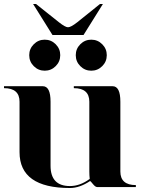

<svg xmlns="http://www.w3.org/2000/svg" viewBox="-30 -942 724 967"><path d="M312.5 -804.7Q327.1 -804.7 359.4 -830.1L473.6 -921.9H488.3L390.6 -765.6H234.4L136.7 -921.9H151.4L266.6 -830.1Q298.8 -804.7 312.5 -804.7ZM374.5 -608.9Q351.6 -631.8 351.6 -664.1Q351.6 -696.3 374.5 -719.2Q397.5 -742.2 429.7 -742.2Q461.9 -742.2 484.9 -719.2Q507.8 -696.3 507.8 -664.1Q507.8 -631.8 484.9 -608.9Q461.9 -585.9 429.7 -585.9Q397.5 -585.9 374.5 -608.9ZM140.1 -608.9Q117.2 -631.8 117.2 -664.1Q117.2 -696.3 140.1 -719.2Q163.1 -742.2 195.3 -742.2Q227.5 -742.2 250.5 -719.2Q273.4 -696.3 273.4 -664.1Q273.4 -631.8 250.5 -608.9Q227.5 -585.9 195.3 -585.9Q163.1 -585.9 140.1 -608.9ZM576.2 -429.7V-78.1Q576.2 -9.8 654.3 -9.8V0H459Q450.2 0 438 -15.1Q425.8 -30.3 423.8 -30.3Q371.1 4.9 322.3 4.9Q68.4 4.9 68.4 -175.8V-429.7Q68.4 -498 -9.8 -498V-507.8H185.5Q224.6 -507.8 224.6 -429.7V-107.4Q224.6 -4.9 322.3 -4.9Q373 -4.9 421.9 -41Q419.9 -58.6 419.9 -78.1V-429.7Q419.9 -498 341.8 -498V-507.8H537.1Q576.2 -507.8 576.2 -429.7Z"/></svg>

Font: spinwerad
Style: Bold
Weight: 700
Width: 7
Version: Version 0.3